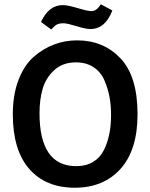

<svg xmlns="http://www.w3.org/2000/svg" viewBox="-20 -866 704 899"><path d="M624 -331Q624 -164 544.5 -75.5Q465 13 330 13Q194 13 117 -75Q40 -163 40 -331Q40 -423 67 -492.5Q94 -562 138.5 -600.5Q183 -639 234 -658Q285 -677 341 -677Q464 -677 544 -593Q624 -509 624 -331ZM165 -336Q165 -88 337 -88Q383 -88 416 -108Q449 -128 466.5 -163.5Q484 -199 492 -239.5Q500 -280 500 -328Q500 -372 493 -410.5Q486 -449 469.5 -488.5Q453 -528 418.5 -551Q384 -574 335 -574Q274 -574 234.5 -538Q195 -502 180 -451Q165 -400 165 -336ZM220 -728 172 -763Q208 -842 274 -842Q298 -842 344 -828Q390 -814 408 -814Q433 -814 452 -846L506 -817Q473 -730 403 -730Q382 -730 338 -743.5Q294 -757 278 -757Q258 -757 247 -751.5Q236 -746 220 -728Z"/></svg>

Font: Bree Serif
Style: Regular
Weight: 400
Designer: Veronika Burian, Jos Scaglione
Foundry: TypeTogether
Version: Version 1.001